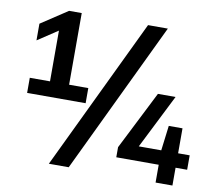

<svg xmlns="http://www.w3.org/2000/svg" viewBox="-91 -918 1236 1094"><g transform="rotate(10 526.5 -371.0)"><path d="M67.5 -308V-395.5H184.5V-689L68 -612V-708.5L222 -810H295V-395.5H406V-308ZM259.5 68 679 -808H793.5L374.5 68ZM631.5 -35V-93.5L802.5 -432H904.5L747 -118.5H877L895 -263H974.5V-118.5H1041.5V-35H974.5V68H877V-35Z"/></g></svg>

Font: Encode Sans SemiExpanded SemiExpanded SemiBold
Style: Regular
Weight: 600
Width: 6
Designer: Multiple Designers
Foundry: Impallari Type
Version: Version 3.000; ttfautohint (v1.8.3) -l 8 -r 50 -G 200 -x 14 